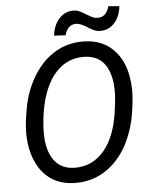

<svg xmlns="http://www.w3.org/2000/svg" viewBox="-60 -941 791 1000"><g transform="rotate(-5 336.0 -441.0)"><path d="M544.4 -892.1C534.2 -855.5 514.6 -836.9 486.8 -836.9C485.8 -836.9 484.9 -836.9 484.4 -836.9C476.6 -836.9 468.8 -838.4 460.9 -840.8C453.6 -843.8 440.9 -850.6 423.8 -861.3C406.7 -871.6 394 -878.4 386.7 -881.3C378.9 -883.8 370.6 -885.3 361.8 -885.3C360.8 -885.3 360.4 -885.3 359.4 -885.3C330.1 -885.3 305.7 -874 285.6 -851.6C265.6 -829.1 253.4 -799.8 249.5 -764.2L309.1 -760.7C319.3 -796.4 337.9 -814.5 365.7 -815.4C366.7 -815.4 367.2 -815.4 367.7 -815.4C411.6 -815.4 443.8 -767.6 490.7 -767.6C521 -767.6 545.9 -778.3 565.9 -800.3C585.9 -822.3 597.7 -851.1 601.6 -887.2ZM289.6 9.8C292 9.8 293.9 9.8 296.4 9.8C372.1 9.8 437.5 -16.1 493.2 -67.9C525.9 -98.6 553.2 -136.2 574.7 -181.6C595.7 -227.1 610.4 -273.9 618.2 -323.2C626 -372.6 629.9 -413.1 629.9 -444.3C629.9 -449.7 629.4 -454.6 629.4 -459C626.5 -538.6 605 -602.1 564.9 -648.9C524.9 -695.3 470.2 -719.2 400.9 -720.7C398.9 -720.7 396.5 -720.7 394.5 -720.7C331.5 -720.7 275.4 -702.6 226.1 -666C188.5 -638.2 156.2 -600.6 129.9 -554.2C103.5 -507.8 85.4 -457.5 75.7 -404.3C65.4 -350.6 60.5 -306.2 60.5 -270.5C60.5 -263.7 60.5 -257.3 61 -251.5C63 -201.2 73.7 -155.8 92.8 -115.2C131.3 -34.2 199.2 7.8 289.6 9.8ZM539.1 -436.5C538.1 -406.7 534.2 -371.1 527.8 -330.1C514.6 -246.6 487.8 -182.6 448.2 -137.2C408.2 -91.8 358.9 -69.3 300.3 -69.3C298.3 -69.3 295.9 -69.3 293.9 -69.3C246.6 -70.8 211.4 -88.9 187.5 -123.5C163.6 -158.2 151.9 -204.6 151.9 -261.7C151.9 -266.1 151.9 -270.5 151.9 -275.4L153.3 -307.1C170.9 -533.7 267.6 -640.6 390.1 -640.6C392.1 -640.6 394.5 -640.6 396.5 -640.6C444.8 -639.2 480.5 -621.6 503.9 -587.9C527.3 -553.7 539.1 -507.8 539.1 -450.7C539.1 -445.8 539.1 -441.4 539.1 -436.5Z"/></g></svg>

Font: Roboto
Style: Italic
Weight: 400
Italic angle: -12°
Designer: Google
Version: Version 2.137; 2017